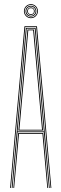

<svg xmlns="http://www.w3.org/2000/svg" viewBox="-20 -930 304 950"><path d="M30 0 101 -800H163L234 0H230L159 -796H105L34 0ZM46 0 70 -272H194L218 0H214L190 -268H74L50 0ZM38 0 108 -792H156L226 0H222L197 -276H67L42 0ZM67 -280H197L178.8 -486.2L152 -788H112L85.2 -486.2ZM71 -284 89.2 -486.2 116 -784H148L174.8 -486.2L193 -284ZM76 -288H188L170.5 -486.2L144 -780H120L93.5 -486.2ZM133 -840Q123.5 -840 115.5 -844.6Q107.5 -849.2 102.9 -857.2Q98.2 -865.2 98.2 -874.8Q98.2 -884.5 102.9 -892.4Q107.5 -900.2 115.5 -904.9Q123.5 -909.5 133 -909.5Q142.8 -909.5 150.6 -904.9Q158.5 -900.2 163.1 -892.4Q167.8 -884.5 167.8 -874.8Q167.8 -865.2 163.1 -857.2Q158.5 -849.2 150.6 -844.6Q142.8 -840 133 -840ZM133 -844Q145.8 -844 154.8 -853.1Q163.8 -862.2 163.8 -874.8Q163.8 -887.5 154.8 -896.5Q145.8 -905.5 133 -905.5Q120.5 -905.5 111.4 -896.5Q102.2 -887.5 102.2 -874.8Q102.2 -862.2 111.4 -853.1Q120.5 -844 133 -844ZM133 -848Q121.8 -848 114 -855.8Q106.2 -863.5 106.2 -874.8Q106.2 -886 114 -893.8Q121.8 -901.5 133 -901.5Q144.2 -901.5 152 -893.8Q159.8 -886 159.8 -874.8Q159.8 -863.5 152 -855.8Q144.2 -848 133 -848ZM133 -852Q142.5 -852 149.1 -858.8Q155.8 -865.5 155.8 -874.8Q155.8 -884.2 149.1 -890.9Q142.5 -897.5 133 -897.5Q123.8 -897.5 117 -890.9Q110.2 -884.2 110.2 -874.8Q110.2 -865.5 117 -858.8Q123.8 -852 133 -852ZM133 -856Q125.2 -856 119.8 -861.5Q114.2 -867 114.2 -874.8Q114.2 -882.5 119.8 -888Q125.2 -893.5 133 -893.5Q140.8 -893.5 146.2 -888Q151.8 -882.5 151.8 -874.8Q151.8 -867 146.2 -861.5Q140.8 -856 133 -856ZM133 -860Q147.8 -860 147.8 -874.8Q147.8 -889.5 133 -889.5Q118.2 -889.5 118.2 -874.8Q118.2 -860 133 -860Z"/></svg>

Font: Big Shoulders Inline Display Thin Thin
Style: Regular
Weight: 250
Version: Version 2.002